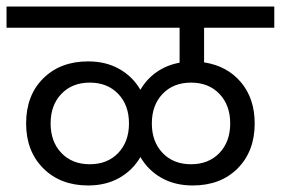

<svg xmlns="http://www.w3.org/2000/svg" viewBox="-30 -668 860 588"><path d="M400 -393Q419 -426 450 -447.5Q481 -469 520 -476V-583H-10V-648H810V-583H595V-477Q666 -466 708 -416Q750 -366 750 -290Q750 -205 698 -152.5Q646 -100 560 -100Q506 -100 465 -123Q424 -146 400 -187Q376 -146 335 -123Q294 -100 240 -100Q155 -100 102.5 -152.5Q50 -205 50 -290Q50 -376 102.5 -428Q155 -480 240 -480Q294 -480 335 -457Q376 -434 400 -393ZM365 -290Q365 -346 332 -380.5Q299 -415 245 -415Q191 -415 158 -380.5Q125 -346 125 -290Q125 -234 158 -199.5Q191 -165 245 -165Q299 -165 332 -199.5Q365 -234 365 -290ZM675 -290Q675 -346 642 -380.5Q609 -415 555 -415Q501 -415 468 -380.5Q435 -346 435 -290Q435 -234 468 -199.5Q501 -165 555 -165Q609 -165 642 -199.5Q675 -234 675 -290Z"/></svg>

Font: Madhuban Light
Style: Regular
Weight: 300
Designer: jaikishan Patel
Foundry: MagicType
Version: Version 1.000